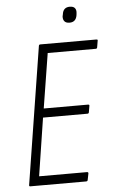

<svg xmlns="http://www.w3.org/2000/svg" viewBox="-57 -856 533 895"><g transform="rotate(-5 210.0 -409.0)"><path d="M48 0Q42 0 43 -6L145 -649Q146 -655 152 -655H414Q422 -655 420 -649L415 -619Q414 -612 408 -612H183L142 -356H349Q357 -356 355 -349L350 -320Q349 -314 343 -314H135L93 -43H317Q324 -43 323 -36L317 -6Q316 0 309 0ZM297 -744Q281 -744 273.5 -752.5Q266 -761 267 -776L269 -785Q273 -818 304 -818Q321 -818 328 -809Q335 -800 333 -785L332 -776Q327 -744 297 -744Z"/></g></svg>

Font: Sofia Sans Condensed Light
Style: Italic
Weight: 300
Italic angle: -9°
Version: Version 4.100